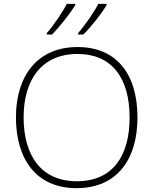

<svg xmlns="http://www.w3.org/2000/svg" viewBox="-20 -970 799 1000"><path d="M535 -943V-950H492C469 -905 421 -836 387 -798V-790H414C457 -833 508 -898 535 -943ZM372 -943V-950H328C305 -905 258 -836 224 -798V-790H251C293 -833 344 -898 372 -943ZM696 -358C696 -588 584 -725 384 -725C175 -725 63 -575 63 -359C63 -142 168 10 379 10C591 10 696 -142 696 -358ZM103 -359C103 -552 195 -689 384 -689C560 -689 655 -567 655 -358C655 -160 569 -26 380 -26C192 -26 103 -163 103 -359Z"/></svg>

Font: Noto Sans Canadian Aboriginal ExtraLight
Style: Regular
Weight: 200
Designer: Monotype Design Team, Typotheque's Kevin King
Foundry: Monotype Imaging Inc.
Version: Version 2.004